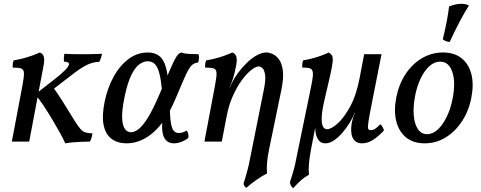

<svg xmlns="http://www.w3.org/2000/svg" viewBox="-20 -742 2520 1006"><path d="M322 9Q313 -12 295 -44.5Q277 -77 254.5 -115Q232 -153 208.5 -188Q185 -223 165 -248L261 -323Q301 -354 320 -373.5Q339 -393 341 -403Q343 -411 336 -415Q329 -419 315 -419Q314 -429 314.5 -439Q315 -449 317 -460Q339 -459 357.5 -458.5Q376 -458 392 -458Q408 -458 421 -458Q438 -458 463 -458.5Q488 -459 515 -460Q513 -450 509 -438.5Q505 -427 500 -418Q481 -418 461 -412Q441 -406 418.5 -393Q396 -380 366 -357L236 -257L249 -297Q277 -260 305 -216Q333 -172 373 -106Q391 -78 402.5 -65Q414 -52 428 -48Q442 -44 465 -43Q462 -29 459 -18.5Q456 -8 451 0Q427 0 406 1Q385 2 365 3.5Q345 5 322 9ZM42 0 97 -291Q106 -338 105.5 -358Q105 -378 91.5 -383Q78 -388 46 -388Q46 -399 47 -409Q48 -419 52 -426Q68 -428 94.5 -434.5Q121 -441 147.5 -450.5Q174 -460 188 -467Q204 -462 209 -446Q214 -430 209 -402L133 0Z M643 9Q596 9 564.5 -14.5Q533 -38 523 -87Q513 -136 529 -213Q545 -286 577 -343Q609 -400 654.5 -433.5Q700 -467 755 -467Q790 -467 813.5 -449.5Q837 -432 849.5 -389Q862 -346 863 -267L829 -268Q824 -321 815.5 -355Q807 -389 792.5 -405Q778 -421 754 -421Q732 -421 709.5 -404.5Q687 -388 667 -346.5Q647 -305 632 -231Q618 -162 620 -122Q622 -82 635 -65.5Q648 -49 667 -49Q684 -49 705.5 -65Q727 -81 754 -124Q781 -167 816 -249Q849 -326 867.5 -369Q886 -412 896.5 -431.5Q907 -451 914 -457.5Q921 -464 930 -467Q944 -461 969.5 -459.5Q995 -458 1020 -458Q1023 -451 1022.5 -439Q1022 -427 1019 -415Q1003 -413 991.5 -405.5Q980 -398 968.5 -378.5Q957 -359 941 -321.5Q925 -284 899 -223Q875 -166 846.5 -122.5Q818 -79 785.5 -50Q753 -21 717 -6Q681 9 643 9ZM891 9Q865 9 849.5 -7.5Q834 -24 830.5 -56Q827 -88 834 -134L870 -191Q870 -129 875.5 -97.5Q881 -66 891.5 -55.5Q902 -45 916 -45Q928 -45 939 -49Q950 -53 959 -58Q970 -40 967 -20Q952 -7 931 1Q910 9 891 9Z M1271 242Q1264 239 1260.5 232.5Q1257 226 1256 220Q1261 205 1266 188Q1271 171 1277.5 146.5Q1284 122 1291 85L1362 -270Q1373 -323 1369 -349.5Q1365 -376 1355 -385Q1345 -394 1336 -394Q1321 -394 1297 -375.5Q1273 -357 1247.5 -322.5Q1222 -288 1200 -239Q1178 -190 1167 -130L1159 -230L1197 -311Q1208 -334 1228 -361Q1248 -388 1272.5 -412Q1297 -436 1324 -451.5Q1351 -467 1375 -467Q1390 -467 1408.5 -459Q1427 -451 1442 -430.5Q1457 -410 1462 -372.5Q1467 -335 1455 -275L1390 40Q1381 83 1379 113.5Q1377 144 1379 167Q1354 179 1323.5 200.5Q1293 222 1271 242ZM1051 0 1106 -291Q1115 -338 1114.5 -358Q1114 -378 1100.5 -383Q1087 -388 1055 -388Q1054 -399 1055.5 -409Q1057 -419 1061 -426Q1077 -428 1103.5 -434.5Q1130 -441 1156.5 -450.5Q1183 -460 1197 -467Q1213 -462 1218 -446Q1223 -430 1218 -402Q1210 -359 1201 -331Q1192 -303 1181 -278L1167 -130L1142 0Z M1516 244Q1509 239 1504.5 230Q1500 221 1499 213Q1503 199 1508.5 183Q1514 167 1520.5 142.5Q1527 118 1534 81L1609 -283Q1617 -321 1619 -342Q1621 -363 1616 -373Q1611 -383 1598.5 -385.5Q1586 -388 1564 -388Q1563 -397 1564 -407.5Q1565 -418 1569 -426Q1584 -428 1610.5 -434.5Q1637 -441 1663 -450.5Q1689 -460 1702 -467Q1714 -460 1719.5 -451Q1725 -442 1723 -419Q1721 -396 1710.5 -349Q1700 -302 1680 -218Q1662 -142 1666 -103.5Q1670 -65 1694 -65Q1715 -65 1748.5 -94.5Q1782 -124 1815 -184.5Q1848 -245 1865 -337L1888 -458H1979L1930 -210Q1916 -140 1911 -108Q1906 -76 1909 -68Q1912 -60 1921 -60Q1935 -60 1946 -67.5Q1957 -75 1973 -91Q1980 -85 1984.5 -76.5Q1989 -68 1992 -59Q1969 -33 1939 -12Q1909 9 1877 9Q1852 9 1838 -5.5Q1824 -20 1821 -45Q1818 -70 1824 -103Q1826 -111 1829.5 -123.5Q1833 -136 1840 -151H1838Q1829 -126 1812 -98.5Q1795 -71 1774 -46.5Q1753 -22 1730 -6.5Q1707 9 1685 9Q1660 9 1647.5 -10Q1635 -29 1632.5 -56.5Q1630 -84 1634 -108L1638 -107L1609 44Q1601 87 1598.5 118.5Q1596 150 1599 173Q1572 189 1556 203.5Q1540 218 1516 244Z M2205 9Q2145 9 2107 -22.5Q2069 -54 2056 -108Q2043 -162 2056 -230Q2070 -301 2105 -354Q2140 -407 2191 -437Q2242 -467 2301 -467Q2360 -467 2397.5 -437.5Q2435 -408 2449 -356.5Q2463 -305 2451 -238Q2439 -167 2403.5 -111Q2368 -55 2317 -23Q2266 9 2205 9ZM2218 -39Q2248 -39 2274.5 -64Q2301 -89 2321.5 -131.5Q2342 -174 2352 -228Q2368 -311 2350 -365Q2332 -419 2286 -419Q2243 -419 2207 -369.5Q2171 -320 2155 -240Q2144 -182 2148 -136.5Q2152 -91 2170 -65Q2188 -39 2218 -39ZM2336 -522Q2314 -524 2300 -536Q2313 -589 2321 -631.5Q2329 -674 2333 -708Q2367 -722 2398 -722Q2421 -722 2437 -713Q2413 -676 2386.5 -625Q2360 -574 2336 -522Z"/></svg>

Font: Vollkorn
Style: Italic
Weight: 400
Italic angle: -11°
Designer: Friedrich Althausen
Foundry: Friedrich Althausen
Version: Version 5.001